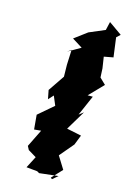

<svg xmlns="http://www.w3.org/2000/svg" viewBox="-115 -804 577 860"><g transform="rotate(15 173.0 -373.5)"><path d="M216 0 209 -5 254 -53 218 -111 273 -176 291 -222 223 -236 277 -326 256 -310 297 -404H273L336 -469L308 -496L306 -538L298 -590L341 -598L329 -688L346 -704L285 -747L276 -708L203 -677L144 -633L192 -603L133 -569L151 -582L148 -512L149 -457L98 -382L106 -341L127 -364L145 -321L75 -261L81 -194L113 -197L73 -116L82 -99L120 -76L92 -22L143 -17L153 -11L241 -21Z"/></g></svg>

Font: Asimov Aggro
Style: CondIt
Weight: 500
Designer: Google
Version: Version 2.000980; 2014